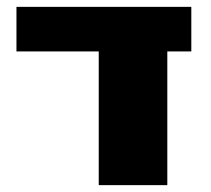

<svg xmlns="http://www.w3.org/2000/svg" viewBox="-20 -540 616 560"><path d="M468 0H268V-390H28V-520H538V-390H468Z"/></svg>

Font: Mplus 1p Black
Style: Regular
Weight: 900
Version: Version 1.061